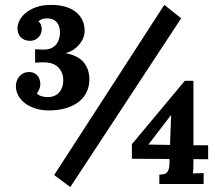

<svg xmlns="http://www.w3.org/2000/svg" viewBox="-20 -736 897 772"><path d="M708.5 -662.6 262.7 16.1 197.8 -32.2 640.6 -716.3ZM43.9 -389.2Q43.9 -400.4 47.6 -410.9Q51.3 -421.4 58.1 -429.2Q64.9 -437 74.7 -441.7Q84.5 -446.3 96.2 -446.3Q109.4 -446.3 118.2 -441.7Q127 -437 132.3 -429.9Q137.7 -422.9 139.9 -414.1Q142.1 -405.3 142.1 -396.5Q142.1 -393.6 141.4 -389.2Q140.6 -384.8 138.9 -379.6Q137.2 -374.5 134.5 -369.6Q131.8 -364.7 127.9 -361.3Q131.3 -356 137.2 -353Q143.1 -350.1 149.4 -348.4Q155.8 -346.7 161.9 -346.2Q168 -345.7 171.9 -345.7Q201.2 -345.7 217.8 -364.5Q234.4 -383.3 234.4 -413.1Q234.4 -444.8 214.4 -465.1Q194.3 -485.4 154.8 -485.4Q147 -485.4 137 -484.9Q127 -484.4 121.1 -483.9V-538.1Q121.1 -538.1 138.7 -537.1Q147.5 -536.6 155.8 -536.6Q174.8 -536.6 187.5 -543Q200.2 -549.3 207.5 -559.3Q214.8 -569.3 218 -581.5Q221.2 -593.8 221.2 -605.5Q221.2 -632.3 207.8 -647.2Q194.3 -662.1 169.4 -662.1Q156.2 -662.1 147.2 -658Q138.2 -653.8 134.3 -650.4Q142.6 -643.6 145.3 -634Q147.9 -624.5 147.9 -619.1Q147.9 -612.3 145.5 -604Q143.1 -595.7 137.2 -588.6Q131.3 -581.5 122.1 -576.7Q112.8 -571.8 99.1 -571.8Q75.7 -572.8 63 -586.7Q50.3 -600.6 50.3 -622.6Q50.3 -636.7 58.3 -653.3Q66.4 -669.9 83 -683.8Q99.6 -697.8 125 -707Q150.4 -716.3 185.5 -716.3Q214.4 -716.3 239 -710Q263.7 -703.6 281.7 -690.4Q299.8 -677.2 310.1 -657.5Q320.3 -637.7 320.3 -611.3Q320.3 -597.2 314.5 -583Q308.6 -568.8 298.3 -556.6Q288.1 -544.4 274.4 -535.6Q260.7 -526.9 245.1 -522.9V-522Q294.9 -512.2 317.1 -484.6Q339.4 -457 339.4 -416Q339.4 -389.6 328.9 -366.9Q318.4 -344.2 297.9 -327.6Q277.3 -311 246.8 -301.5Q216.3 -292 176.3 -292Q145.5 -292 120.8 -300.3Q96.2 -308.6 79.1 -322Q62 -335.4 53 -353Q43.9 -370.6 43.9 -389.2ZM757.8 -96.2V-89.8Q757.8 -74.2 757.3 -60.1Q756.8 -45.9 755.9 -38.6L798.8 -40V3.9H620.6V-33.7Q629.9 -34.2 637.7 -35.6Q645.5 -37.1 650.6 -42Q655.8 -46.9 658.7 -56.6Q661.6 -66.4 661.6 -83.5V-96.7L510.3 -97.7V-156.2L723.1 -411.1H757.8V-151.9H816.9V-95.7ZM576.7 -154.8 663.6 -153.3 668 -272.5H667Z"/></svg>

Font: Parastoo FD
Style: Bold-FD
Weight: 700
Foundry: Saber Rastikerdar (saber.rastikerdar@gmail.com)
Version: Version 2.0.1